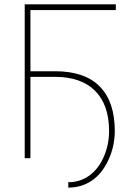

<svg xmlns="http://www.w3.org/2000/svg" viewBox="-20 -731 587 887"><path d="M515.1 -684.6H120.6V-401.9H234.4Q371.6 -401.9 440.9 -331.3Q510.3 -260.7 510.3 -126Q510.3 -55.7 481 7.8Q451.7 71.3 404.1 103.5Q356.4 135.7 295.4 135.7V110.8Q350.6 110.8 393.1 79.8Q435.5 48.8 459.7 -7.1Q483.9 -63 483.9 -126Q483.9 -246.6 419.4 -311.3Q355 -376 233.4 -376H120.6V0H94.2V-710.9H515.1Z"/></svg>

Font: Roboto Thin
Style: Regular
Weight: 250
Designer: Google
Version: Version 2.134; 2016